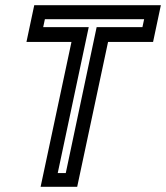

<svg xmlns="http://www.w3.org/2000/svg" viewBox="-20 -720 640 740"><path d="M136.5 0 255.5 -558.5H82L112 -700H600L570 -558.5H396.5L277.5 0ZM202.5 -53H233.5L352.5 -615.5H529L535.5 -646H153L146.5 -615.5H322Z"/></svg>

Font: Tourney SemiBold
Style: Italic
Weight: 600
Italic angle: -12°
Version: Version 1.015